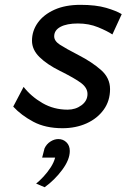

<svg xmlns="http://www.w3.org/2000/svg" viewBox="-20 -518 523 794"><path d="M483.4 -459.5 444.8 -375.5Q423.8 -389.6 385.7 -405.3Q347.7 -420.9 302.2 -420.9Q256.3 -420.9 230.2 -407Q204.1 -393.1 204.1 -367.7Q204.1 -348.6 227.5 -333.3Q251 -317.9 305.7 -289.6Q359.9 -261.7 397.5 -228.8Q435.1 -195.8 435.1 -149.4Q435.1 -100.6 408.7 -64.2Q382.3 -27.8 337.9 -7.8Q293.5 12.2 238.3 12.2Q168 12.2 117.7 -14.6Q67.4 -41.5 34.7 -77.1L77.6 -158.7Q108.9 -118.7 155.8 -91.6Q202.6 -64.5 259.8 -64.5Q292.5 -64.5 317.1 -82.8Q341.8 -101.1 341.8 -129.4Q341.8 -154.3 316.2 -174.1Q290.5 -193.8 227.5 -225.1Q174.3 -251.5 143.3 -282Q112.3 -312.5 112.3 -349.6Q112.3 -390.1 136.2 -423.8Q160.2 -457.5 205.1 -477.8Q250 -498 312.5 -498Q376.5 -498 418.9 -485.6Q461.4 -473.1 483.4 -459.5ZM154.3 133.8 164.1 95.7Q172.4 77.6 188.5 67.4Q204.6 57.1 221.2 57.1Q241.2 57.1 254.9 70.6Q268.6 84 268.6 106.4Q268.6 142.1 237.5 184.1Q206.5 226.1 164.6 256.3L129.4 241.2Q143.6 230 159.9 212.4Q176.3 194.8 189.7 174.1Q203.1 153.3 208 133.8Z"/></svg>

Font: Andika
Style: Italic
Weight: 400
Italic angle: -14°
Designer: Victor Gaultney, Annie Olsen, Julie Remington, Don Collingsworth, Eric Hays, Becca Hirsbrunner
Foundry: SIL International
Version: Version 6.101